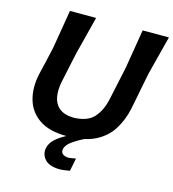

<svg xmlns="http://www.w3.org/2000/svg" viewBox="-132 -821 1031 1144"><g transform="rotate(15 384.0 -249.0)"><path d="M331 12.5Q223 12.5 161 -29.8Q99 -72 78.8 -143.2Q58.5 -214.5 77 -300.5Q83 -327.5 94.5 -374.5Q106 -421.5 117 -473.5Q129 -544 138.2 -599.2Q147.5 -654.5 157 -713H318.5Q303.5 -654 289.5 -599.2Q275.5 -544.5 257.5 -474L219.5 -295.5Q208 -241.5 215.5 -198.8Q223 -156 253.5 -130.8Q284 -105.5 341 -104Q427 -106 466.8 -150.2Q506.5 -194.5 522 -267.5L566 -473Q577.5 -544 586.8 -599.2Q596 -654.5 605.5 -713H767.5Q752.5 -654 738.2 -599Q724 -544 706 -473.5Q697 -429 688.2 -384.2Q679.5 -339.5 672.5 -302.8Q665.5 -266 661 -245Q645 -171 608.2 -112.8Q571.5 -54.5 504.8 -21Q438 12.5 331 12.5ZM344.5 214.5Q278 214.5 250.2 183.8Q222.5 153 230 113.5Q237.5 79 268.2 52.8Q299 26.5 349.5 2L354.5 -23.5L422 -31L442 0Q398.5 21 366.5 44.2Q334.5 67.5 329.5 92.5Q326 113 338.2 123Q350.5 133 374.5 134.5Q384.5 133 395.8 131.5Q407 130 419.5 127.5L403.5 207Q384.5 210.5 369 212.5Q353.5 214.5 344.5 214.5Z"/></g></svg>

Font: Commissioner Loud SemiBold
Style: Italic
Weight: 600
Italic angle: -12°
Designer: Kostas Bartsokas
Foundry: Kostas Bartsokas
Version: Version 1.000; ttfautohint (v1.8.3)